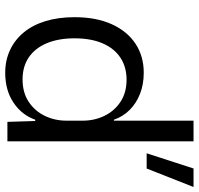

<svg xmlns="http://www.w3.org/2000/svg" viewBox="-33 -736 778 752"><g transform="rotate(90 356.0 -360.0)"><path d="M580.4 -545.4 639.9 -729H712.4L640.1 -545.4ZM264.9 8.6Q216.6 8.6 176.4 -10.1Q136.3 -28.7 107.3 -63.6Q78.3 -98.6 62.8 -148.9Q47.3 -199.3 47.3 -262.7Q47.3 -347.7 74.8 -408.6Q102.3 -469.4 151.3 -501.7Q200.3 -534 264.9 -534Q310.4 -534 347.5 -519.4Q384.6 -504.9 410.6 -478.8Q436.7 -452.7 448.9 -417.1H452.6V-729H533.6V0H457.3L453.9 -109H448.9Q430.3 -56.1 381.9 -23.8Q333.4 8.6 264.9 8.6ZM290.9 -59.4Q342.9 -59.4 378.9 -83.5Q415 -107.6 433.8 -146.6Q452.6 -185.6 452.6 -231.1V-295Q452.6 -341.1 433.5 -380.4Q414.4 -419.6 378.5 -443.1Q342.6 -466.7 292.3 -466.7Q242 -466.7 205.7 -442.5Q169.4 -418.3 149.8 -372.9Q130.1 -327.4 130.1 -262.7Q130.1 -199.7 149.5 -153.8Q168.9 -107.9 204.9 -83.6Q240.9 -59.4 290.9 -59.4Z"/></g></svg>

Font: Mona Sans ExtraLight
Style: Regular
Weight: 200
Designer: Deni Anggara
Foundry: GitHub
Version: Version 2.000